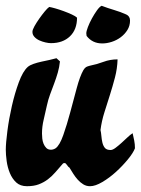

<svg xmlns="http://www.w3.org/2000/svg" viewBox="-25 -651 486 663"><path d="M326 -631Q347 -623 369 -616.5Q391 -610 411 -601Q424 -595 424 -580Q424 -562 415 -547.5Q406 -533 392 -522.5Q378 -512 361 -506.5Q344 -501 328 -501Q294 -501 274 -527Q274 -529 273.5 -531.5Q273 -534 273 -536Q273 -543 278.5 -557.5Q284 -572 292.5 -587.5Q301 -603 310 -615.5Q319 -628 326 -631ZM145 -627Q152 -626 166 -622Q180 -618 195 -612.5Q210 -607 223 -601Q236 -595 241 -590Q241 -549 216.5 -525.5Q192 -502 151 -502Q143 -502 132 -504.5Q121 -507 111 -511.5Q101 -516 94 -523.5Q87 -531 87 -541Q87 -548 94 -560.5Q101 -573 110.5 -586.5Q120 -600 129.5 -611.5Q139 -623 145 -627ZM170 -450 182 -439Q180 -419 174.5 -400Q169 -381 162 -362.5Q155 -344 148 -325Q141 -306 137 -287Q132 -263 126 -238.5Q120 -214 120 -190Q120 -182 121 -172.5Q122 -163 125.5 -154.5Q129 -146 135 -140Q141 -134 151 -134Q159 -134 167 -139Q181 -149 193.5 -184.5Q206 -220 217.5 -263Q229 -306 240 -347Q251 -388 263 -409Q268 -417 272.5 -419.5Q277 -422 285 -424Q310 -429 332.5 -437.5Q355 -446 381 -446Q380 -414 372 -383.5Q364 -353 354.5 -323Q345 -293 335.5 -263Q326 -233 322 -202Q324 -194 325 -182Q326 -170 328.5 -159Q331 -148 337 -140.5Q343 -133 357 -133Q364 -133 374 -140.5Q384 -148 394.5 -157.5Q405 -167 415 -176.5Q425 -186 433 -191Q436 -178 438.5 -165.5Q441 -153 441 -139Q435 -123 416.5 -100.5Q398 -78 375.5 -57.5Q353 -37 328.5 -22.5Q304 -8 286 -8Q273 -8 262.5 -14.5Q252 -21 243.5 -30.5Q235 -40 228 -51Q221 -62 215 -72Q211 -74 206.5 -81Q202 -88 198 -88Q196 -88 195.5 -87.5Q195 -87 193 -87Q179 -71 166.5 -56.5Q154 -42 140 -31.5Q126 -21 109 -14.5Q92 -8 68 -8Q45 -8 31 -21Q17 -34 9 -53.5Q1 -73 -2 -95Q-5 -117 -5 -134Q-5 -156 0.5 -198.5Q6 -241 16 -285Q26 -329 40 -367Q54 -405 71 -420Q78 -426 91 -430.5Q104 -435 118 -438Q132 -441 146 -444Q160 -447 170 -450Z"/></svg>

Font: Praegefest
Style: Regular
Weight: 600
Designer: Peter Wiegel nach alter Vorlage
Foundry: Peter Wiegel
Version: Version 1.000